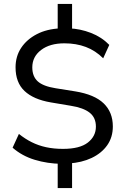

<svg xmlns="http://www.w3.org/2000/svg" viewBox="-20 -840 640 975"><path d="M273 115V-26L292 -8Q221 -9 156.5 -28.5Q92 -48 44 -90L76 -160Q107 -135 141 -118Q175 -101 214 -92.5Q253 -84 300 -84Q385 -84 426 -116Q467 -148 467 -197Q467 -243 435 -268Q403 -293 339 -303L238 -320Q150 -335 104.5 -378Q59 -421 59 -498Q59 -554 87.5 -597Q116 -640 167 -666.5Q218 -693 287 -696L273 -681V-820H346V-681L331 -696Q387 -694 441.5 -673Q496 -652 535 -612L504 -544Q465 -583 416 -601.5Q367 -620 307 -620Q233 -620 188.5 -586Q144 -552 144 -498Q144 -452 171.5 -427Q199 -402 262 -392L362 -376Q460 -360 506.5 -315Q553 -270 553 -198Q553 -143 524.5 -102.5Q496 -62 445.5 -38Q395 -14 329 -10L346 -27V115Z"/></svg>

Font: Nunito Sans 8pt
Style: Regular
Weight: 400
Version: Version 3.101;gftools[0.9.27]